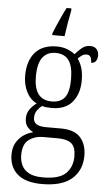

<svg xmlns="http://www.w3.org/2000/svg" viewBox="-65 -807 613 1088"><g transform="rotate(5 242.0 -263.0)"><path d="M216 240Q123 240 76.5 199.5Q30 159 30 89Q30 48 46.5 20Q63 -8 88.5 -25Q114 -42 142 -48Q123 -57 108 -74.5Q93 -92 93 -123Q93 -152 109 -174.5Q125 -197 147 -212Q108 -232 88 -273Q68 -314 68 -364Q68 -448 110 -496Q152 -544 233 -544Q266 -544 293 -533.5Q320 -523 336 -509Q349 -524 370.5 -543.5Q392 -563 421 -563Q446 -563 458 -548.5Q470 -534 470 -514Q470 -495 461.5 -482Q453 -469 434 -469Q434 -489 427.5 -501Q421 -513 406 -513Q391 -513 380 -506Q369 -499 356 -486Q371 -466 380.5 -436.5Q390 -407 390 -364Q390 -289 351 -241.5Q312 -194 233 -194Q222 -194 204.5 -195.5Q187 -197 179 -201Q163 -189 151 -172Q139 -155 139 -130Q139 -105 157.5 -94Q176 -83 211 -83H296Q373 -83 407.5 -44Q442 -5 442 59Q442 142 386 191Q330 240 216 240ZM230 -231Q281 -231 305 -262.5Q329 -294 329 -365Q329 -439 304.5 -473Q280 -507 229 -507Q181 -507 155 -472.5Q129 -438 129 -364Q129 -231 230 -231ZM218 202Q311 202 348.5 165Q386 128 386 68Q386 15 361 -5.5Q336 -26 284 -26H198Q153 -26 119 -1Q85 24 85 86Q85 118 97.5 144.5Q110 171 139 186.5Q168 202 218 202ZM201 -616Q209 -637 221 -664Q233 -691 245.5 -718.5Q258 -746 269 -766H296V-753Q289 -719 282.5 -680.5Q276 -642 271 -606H201Z"/></g></svg>

Font: Noto Serif Tamil SemiCondensed Light
Style: Italic
Weight: 300
Width: 4
Italic angle: -12°
Designer: Indian Type Foundry, Tom Grace, and the Monotype Design Team
Foundry: Monotype Imaging Inc.
Version: Version 2.003; ttfautohint (v1.8.4.7-5d5b)